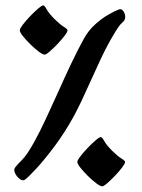

<svg xmlns="http://www.w3.org/2000/svg" viewBox="-20 -691 517 697"><path d="M284.7 -550.8Q300.8 -580.1 324.7 -601.8Q348.6 -623.5 372.3 -637.2Q396 -650.9 411.6 -656.7Q420.4 -660.2 427.2 -651.4Q434.1 -642.6 434.6 -630.1Q435.1 -617.7 424.3 -609.4Q418 -604.5 408.2 -590.3Q398.4 -576.2 380.9 -545.4Q364.3 -516.1 346.4 -478.3Q328.6 -440.4 311 -401.1Q293.5 -361.8 277.1 -327.1Q260.7 -292.5 247.6 -268.6Q214.8 -209 178.2 -160.2Q141.6 -111.3 112.1 -79.3Q82.5 -47.4 70.3 -38.6Q62 -33.2 51 -41.7Q40 -50.3 34.4 -63.2Q28.8 -76.2 35.6 -84Q43 -93.8 60.5 -111.1Q78.1 -128.4 105 -177.2Q124.5 -212.4 146.5 -259.5Q168.5 -306.6 191.7 -358.4Q214.8 -410.2 238.5 -460.2Q262.2 -510.3 284.7 -550.8ZM434.1 -103Q434.1 -97.2 423.3 -83Q412.6 -68.8 397.7 -53.2Q382.8 -37.6 369.6 -26.1Q356.4 -14.6 351.1 -14.6Q344.2 -14.6 329.6 -25.6Q314.9 -36.6 299.1 -52.2Q283.2 -67.9 272 -82Q260.7 -96.2 260.7 -103Q260.7 -108.9 271.7 -123.3Q282.7 -137.7 298.1 -153.8Q313.5 -169.9 327.1 -181.6Q340.8 -193.4 346.2 -193.4Q350.6 -193.4 358.6 -178.7Q366.7 -164.1 387.2 -143.6Q407.7 -123.5 420.9 -115.5Q434.1 -107.4 434.1 -103ZM225.1 -581.1Q225.1 -575.2 214.4 -561Q203.6 -546.9 188.7 -531.2Q173.8 -515.6 160.6 -504.2Q147.5 -492.7 142.1 -492.7Q135.3 -492.7 120.6 -503.7Q106 -514.6 90.1 -530.3Q74.2 -545.9 63 -560.1Q51.8 -574.2 51.8 -581.1Q51.8 -586.9 62.7 -601.3Q73.7 -615.7 89.1 -631.8Q104.5 -647.9 118.2 -659.7Q131.8 -671.4 137.2 -671.4Q141.6 -671.4 149.7 -656.7Q157.7 -642.1 178.2 -621.6Q198.7 -601.6 211.9 -593.5Q225.1 -585.4 225.1 -581.1Z"/></svg>

Font: Awami Nastaliq
Style: Bold
Weight: 700
Designer: Peter Martin, SIL International
Foundry: SIL International
Version: Version 3.100